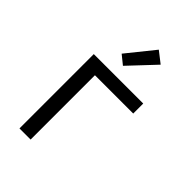

<svg xmlns="http://www.w3.org/2000/svg" viewBox="-225 -856 950 950"><g transform="rotate(45 250.0 -381.5)"><path d="M96 0V-520H442V-450H174V0ZM239 -581 192 -619 308 -763 367 -717Z"/></g></svg>

Font: Iosevka Fixed
Style: Regular
Weight: 400
Monospace: yes
Designer: Belleve Invis
Foundry: Belleve Invis
Version: Version 33.2.4